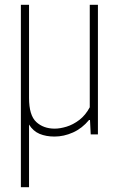

<svg xmlns="http://www.w3.org/2000/svg" viewBox="-20 -560 500 800"><path d="M207 9Q172 9 145 -2.2Q118 -13.5 101 -41V220H67V-540H101V-152Q101 -79.5 131 -51.8Q161 -24 208 -24Q230 -24 257.2 -32.2Q284.5 -40.5 310.2 -60Q336 -79.5 354 -113V-540H388V0H358L355 -60H351Q322 -25 284 -8Q246 9 207 9Z"/></svg>

Font: Encode Sans Cnd Th
Style: Regular
Weight: 100
Width: 3
Designer: Multiple Designers
Foundry: Impallari Type
Version: Version 3.002; ttfautohint (v1.8.3) -l 8 -r 50 -G 200 -x 14 